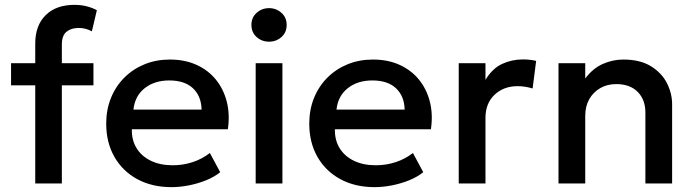

<svg xmlns="http://www.w3.org/2000/svg" viewBox="-20 -755 2857 790"><path d="M125 0V-576Q125 -650 167.8 -692.5Q210.5 -735 286 -735Q313.5 -735 336.2 -729.2Q359 -723.5 378.5 -713L358 -626Q343.5 -634 330 -637Q316.5 -640 303.5 -640Q273 -640 253.8 -624.5Q234.5 -609 234.5 -571.5V-495H364.5V-404H234.5V0ZM25.5 -404V-495H139.5V-404Z M685.5 15Q605.5 15 545 -17.8Q484.5 -50.5 450.8 -109.5Q417 -168.5 417 -246.5Q417 -303.5 436.5 -351.8Q456 -400 491.5 -435.5Q527 -471 574.8 -490.5Q622.5 -510 679 -510Q740.5 -510 788.5 -488.2Q836.5 -466.5 868.2 -427.5Q900 -388.5 913.2 -336.2Q926.5 -284 917.5 -223H522.5Q521.5 -178.5 542 -145.2Q562.5 -112 600.8 -93.5Q639 -75 691 -75Q733 -75 772.2 -87.8Q811.5 -100.5 843.5 -125.5L886 -46.5Q862 -27 828 -13.2Q794 0.5 757 7.8Q720 15 685.5 15ZM529 -304H809.5Q808 -360 773.8 -392Q739.5 -424 676.5 -424Q615.5 -424 575.2 -392Q535 -360 529 -304Z M1032 0V-495H1142V0ZM1087 -583.5Q1057.5 -583.5 1036 -602.5Q1014.5 -621.5 1014.5 -652.5Q1014.5 -683 1036 -702.2Q1057.5 -721.5 1087 -721.5Q1116.5 -721.5 1138 -702.2Q1159.5 -683 1159.5 -652.5Q1159.5 -621.5 1138 -602.5Q1116.5 -583.5 1087 -583.5Z M1521 15Q1441 15 1380.5 -17.8Q1320 -50.5 1286.2 -109.5Q1252.5 -168.5 1252.5 -246.5Q1252.5 -303.5 1272 -351.8Q1291.5 -400 1327 -435.5Q1362.5 -471 1410.2 -490.5Q1458 -510 1514.5 -510Q1576 -510 1624 -488.2Q1672 -466.5 1703.8 -427.5Q1735.5 -388.5 1748.8 -336.2Q1762 -284 1753 -223H1358Q1357 -178.5 1377.5 -145.2Q1398 -112 1436.2 -93.5Q1474.5 -75 1526.5 -75Q1568.5 -75 1607.8 -87.8Q1647 -100.5 1679 -125.5L1721.5 -46.5Q1697.5 -27 1663.5 -13.2Q1629.5 0.5 1592.5 7.8Q1555.5 15 1521 15ZM1364.5 -304H1645Q1643.5 -360 1609.2 -392Q1575 -424 1512 -424Q1451 -424 1410.8 -392Q1370.5 -360 1364.5 -304Z M1867.5 0V-495H1977.5V-426.5Q2005.5 -473 2045.5 -491.8Q2085.5 -510.5 2131.5 -510.5Q2146.5 -510.5 2160 -509Q2173.5 -507.5 2186 -504.5L2171.5 -391Q2156.5 -395.5 2141 -398Q2125.5 -400.5 2110 -400.5Q2052.5 -400.5 2015 -365.2Q1977.5 -330 1977.5 -269.5V0Z M2278 0V-495H2388V-432Q2419 -473.5 2460 -491.8Q2501 -510 2545 -510Q2613 -510 2657.5 -483Q2702 -456 2723.8 -413.5Q2745.5 -371 2745.5 -326V0H2635.5V-292Q2635.5 -345 2603.8 -377Q2572 -409 2515.5 -409Q2478.5 -409 2449.8 -392.5Q2421 -376 2404.5 -346.8Q2388 -317.5 2388 -278.5V0Z"/></svg>

Font: Geologica Cursive
Style: Regular
Weight: 400
Designer: Sindre Bremnes, Frode Helland
Foundry: Monokrom Skriftforlag AS
Version: Version 1.010;gftools[0.9.28]